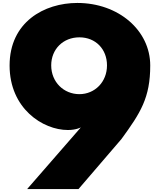

<svg xmlns="http://www.w3.org/2000/svg" viewBox="-20 -1281 1074 1301"><path d="M164 0H512L803 -339C932 -516 998 -618 998 -837C998 -1076 782 -1261 504 -1261C280 -1261 45 -1132 45 -837C45 -546 270 -400 440 -400C497 -400 528 -418 528 -418ZM705 -838C705 -725 622 -643 518 -643C412 -643 327 -725 327 -838C327 -948 408 -1028 518 -1028C628 -1028 705 -948 705 -838Z"/></svg>

Font: Poland Can Into
Style: BigWritings
Weight: 700
Foundry: Cannot Into Space Fonts
Version: Version 0.92